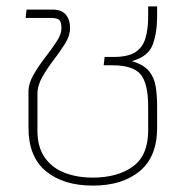

<svg xmlns="http://www.w3.org/2000/svg" viewBox="-20 -570 591 600"><path d="M270 10Q178 10 123.5 -35Q69 -80 69 -171V-283Q69 -309 84.5 -336Q100 -363 120.5 -389.5Q141 -416 156.5 -439.5Q172 -463 172 -481Q172 -501 165.5 -507.5Q159 -514 138 -514H60L63 -540H144Q173 -540 186 -524Q199 -508 199 -482Q199 -459 183.5 -434Q168 -409 148 -383Q128 -357 112.5 -330Q97 -303 97 -276V-162Q97 -110 120 -77.5Q143 -45 182 -30Q221 -15 270 -15Q347 -15 395 -49.5Q443 -84 443 -162V-236Q443 -310 419 -338Q395 -366 331 -366H304L307 -392H334Q380 -392 403 -407Q426 -422 434.5 -450.5Q443 -479 443 -519V-550H471V-519Q471 -467 457 -430Q443 -393 392 -379Q429 -368 445.5 -348Q462 -328 466.5 -300Q471 -272 471 -237V-171Q471 -80 416.5 -35Q362 10 270 10Z"/></svg>

Font: Kanit Thin
Style: Regular
Weight: 250
Designer: Katatrad Team
Foundry: CadsonDemak
Version: Version 2.000; ttfautohint (v1.8.3)